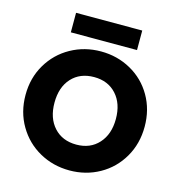

<svg xmlns="http://www.w3.org/2000/svg" viewBox="-127 -1003 1041 1121"><g transform="rotate(15 393.0 -442.5)"><path d="M394 7Q295 7 212.5 -39Q130 -85 81.5 -167.5Q33 -250 33 -353Q33 -456 81.5 -538Q130 -620 212.5 -666Q295 -712 394 -712Q493 -712 575.5 -666Q658 -620 705.5 -538Q753 -456 753 -353Q753 -250 705 -167.5Q657 -85 575 -39Q493 7 394 7ZM394 -149Q478 -149 528.5 -205Q579 -261 579 -353Q579 -446 528.5 -501.5Q478 -557 394 -557Q309 -557 258.5 -502Q208 -447 208 -353Q208 -260 258.5 -204.5Q309 -149 394 -149ZM594 -892V-774H194V-892Z"/></g></svg>

Font: MSTAGE
Style: Bold
Weight: 700
Designer: Ninad Kale (Devanagari), Jonny Pinhorn (Latin)
Foundry: Indian Type Foundry
Version: 4.004